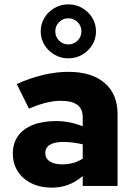

<svg xmlns="http://www.w3.org/2000/svg" viewBox="-20 -854 619 882"><path d="M217 8Q165 8 124.5 -12Q84 -32 61.5 -67Q39 -102 39 -148Q39 -196 63 -229.5Q87 -263 132 -280.5Q177 -298 240 -298Q268 -298 297 -292.5Q326 -287 360 -274V-316Q360 -354 335 -372.5Q310 -391 258 -391Q229 -391 193.5 -382.5Q158 -374 113 -355L57 -468Q182 -524 294 -524Q401 -524 460.5 -473Q520 -422 520 -330V0H360V-45Q326 -17 292 -4.5Q258 8 217 8ZM188 -151Q188 -126 209 -112.5Q230 -99 267 -99Q293 -99 316 -105.5Q339 -112 360 -125V-191Q338 -196 316 -199Q294 -202 271 -202Q231 -202 209.5 -189Q188 -176 188 -151ZM294 -586Q259 -586 230 -603Q201 -620 184 -648Q167 -676 167 -710Q167 -744 184 -772Q201 -800 230 -817Q259 -834 294 -834Q329 -834 358 -817Q387 -800 404 -772Q421 -744 421 -710Q421 -676 404 -648Q387 -620 358 -603Q329 -586 294 -586ZM294 -650Q319 -650 336.5 -667.5Q354 -685 354 -710Q354 -735 336.5 -752.5Q319 -770 294 -770Q269 -770 251.5 -752.5Q234 -735 234 -710Q234 -685 251.5 -667.5Q269 -650 294 -650Z"/></svg>

Font: Red Hat Text
Style: Bold
Weight: 700
Designer: Pentagram, MCKL
Foundry: MCKL
Version: Version 1.030